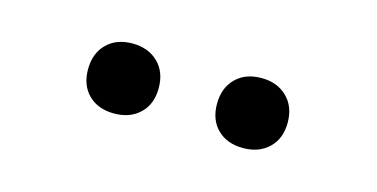

<svg xmlns="http://www.w3.org/2000/svg" viewBox="-29 -841 512 261"><g transform="rotate(15 226.5 -711.0)"><path d="M86 -710.5Q86 -733 99.5 -746.5Q113 -760 135.5 -760Q158 -760 171.8 -746.5Q185.5 -733 185.5 -710.5Q185.5 -688 171.8 -674.8Q158 -661.5 135.5 -661.5Q113 -661.5 99.5 -674.8Q86 -688 86 -710.5ZM267.5 -710.5Q267.5 -733 281 -746.5Q294.5 -760 317 -760Q339.5 -760 353.2 -746.5Q367 -733 367 -710.5Q367 -688 353.2 -674.8Q339.5 -661.5 317 -661.5Q294.5 -661.5 281 -674.8Q267.5 -688 267.5 -710.5Z"/></g></svg>

Font: Encode Sans Condensed
Style: Regular
Weight: 400
Width: 3
Designer: Multiple Designers
Foundry: Impallari Type
Version: Version 2.000